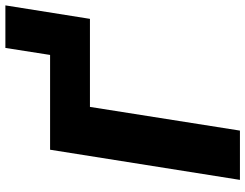

<svg xmlns="http://www.w3.org/2000/svg" viewBox="-119 -792 911 713"><g transform="rotate(-90 336.5 -435.5)"><path d="M25 0 137 -705H489L515 -871H673L623 -557H296L208 0Z"/></g></svg>

Font: Winston ExtraBold
Style: Italic
Weight: 800
Italic angle: -9°
Designer: Original fonts by Vernon Adams / Changes by Cristiano Sobral
Foundry: Original fonts by Vernon Adams / Changes by Cristiano Sobral
Version: Version 2.503;July 17, 2020;FontCreator 13.0.0.2655 64-bit